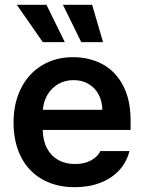

<svg xmlns="http://www.w3.org/2000/svg" viewBox="-20 -778 607 809"><path d="M37.1 -261.7Q37.1 -343.3 68.4 -405.5Q99.6 -467.8 156.5 -502.4Q213.4 -537.1 288.1 -537.1Q355.5 -537.1 410.4 -508.3Q465.3 -479.5 497.8 -419.2Q530.3 -358.9 530.3 -269.5V-230.5H160.2Q160.6 -186 177.7 -153.6Q194.8 -121.1 225.1 -104Q255.4 -86.9 295.9 -86.9Q335.4 -86.9 363.3 -102.1Q391.1 -117.2 403.3 -141.6H525.4Q514.2 -95.7 482.9 -61.3Q451.7 -26.9 403.6 -8.1Q355.5 10.7 294.9 10.7Q215.8 10.7 157.5 -22.7Q99.1 -56.2 68.1 -117.7Q37.1 -179.2 37.1 -261.7ZM411.1 -315.4Q410.6 -351.6 395.5 -379.9Q380.4 -408.2 353 -424.3Q325.7 -440.4 290 -440.4Q253.4 -440.4 224.9 -423.6Q196.3 -406.7 179.7 -378.2Q163.1 -349.6 160.6 -315.4ZM50.8 -757.8H175.8L252.9 -600.6H160.2ZM245.1 -757.8H368.2L414.1 -600.6H322.3Z"/></svg>

Font: Pretendard JP SemiBold
Style: Regular
Weight: 600
Designer: Base glyphs from Inter by Rasmus Andersson; Hangeul glyphs from Noto Sans CJK(Source Han Sans) by Jang Soo-young and Kan
Foundry: Kil Hyung-jin
Version: Version 1.309